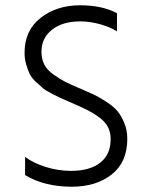

<svg xmlns="http://www.w3.org/2000/svg" viewBox="-20 -700 567 727"><path d="M462 -174Q462 -86 403 -39.5Q344 7 252 7Q148 7 75 -37V-106Q105 -83 152.5 -68Q200 -53 249 -53Q320 -53 359.5 -84Q399 -115 399 -173Q399 -217 369 -244.5Q339 -272 282 -297Q274 -301 247 -312.5Q220 -324 209 -329Q198 -334 175 -346Q152 -358 141.5 -367Q131 -376 115 -391Q99 -406 92 -421Q85 -436 79 -456.5Q73 -477 73 -500Q73 -585 134 -632.5Q195 -680 283 -680Q367 -680 423 -650V-581Q399 -597 360 -608Q321 -619 284 -619Q217 -619 177 -587.5Q137 -556 137 -504Q137 -477 147.5 -456Q158 -435 183 -417.5Q208 -400 226.5 -390.5Q245 -381 283 -365Q318 -350 336 -341.5Q354 -333 382 -315Q410 -297 424.5 -279.5Q439 -262 450.5 -234.5Q462 -207 462 -174Z"/></svg>

Font: Hind Guntur Light
Style: Regular
Weight: 300
Designer: Manushi Parikh, Hitesh Malaviya
Foundry: Indian Type Foundry
Version: Version 1.002;PS 1.0;hotconv 1.0.86;makeotf.lib2.5.63406; tt